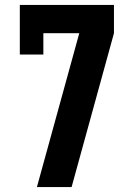

<svg xmlns="http://www.w3.org/2000/svg" viewBox="-20 -755 540 775"><path d="M129 0 300 -621H155V-535H60V-735H440V-621L269 0Z"/></svg>

Font: Iosevka Slab Heavy
Style: Regular
Weight: 900
Monospace: yes
Designer: Belleve Invis
Foundry: Belleve Invis
Version: Version 11.1.0; ttfautohint (v1.8.3)